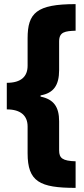

<svg xmlns="http://www.w3.org/2000/svg" viewBox="-20 -744 407 932"><path d="M347 168V39C284 37 267 24 267 -14V-155C267 -225 241 -262 177 -275V-281C240 -292 267 -330 267 -404V-543C267 -590 297 -593 347 -595V-724C157 -724 114 -681 114 -558V-425C114 -373 83 -342 13 -342V-213C81 -213 114 -182 114 -130V0C114 138 173 168 347 168Z"/></svg>

Font: Noto Sans Lao ExtraCondensed Black
Style: Regular
Weight: 900
Width: 2
Designer: Monotype Design Team
Foundry: Monotype Imaging Inc.
Version: Version 2.003